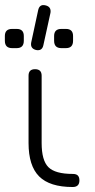

<svg xmlns="http://www.w3.org/2000/svg" viewBox="-30 -750 382 770"><path d="M114.5 -549.5Q91 -555.5 95 -579L123 -709Q128.5 -734.5 152.5 -728.5Q176 -723 172.5 -699L144 -569Q139 -544.5 114.5 -549.5ZM261.5 0Q169.5 0 127 -42.5Q84.5 -85 84.5 -176.5V-446.5Q84.5 -472.5 110.5 -472.5Q137 -472.5 137 -446.5V-176.5Q137 -106.5 164.2 -79.5Q191.5 -52.5 261.5 -52.5Q276 -52.5 282.2 -46Q288.5 -39.5 288.5 -26.5Q288.5 0 261.5 0ZM18.5 -557Q-10.5 -557 -10.5 -586.5V-605.5Q-10.5 -634 18.5 -634H37Q65.5 -634 65.5 -605.5V-586.5Q65.5 -557 37 -557ZM216 -557Q187 -557 187 -586.5V-605.5Q187 -634 216 -634H234.5Q263 -634 263 -605.5V-586.5Q263 -557 234.5 -557Z"/></svg>

Font: Jura Light
Style: Regular
Weight: 400
Version: Version 5.106